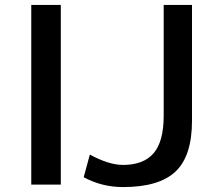

<svg xmlns="http://www.w3.org/2000/svg" viewBox="-20 -750 897 780"><path d="M345 -122Q422 -80 480 -80Q563 -80 604 -127.5Q645 -175 645 -280V-730H760V-260Q760 -116 693 -53Q626 10 480 10Q394 10 320 -30ZM107 0V-730H227V0Z"/></svg>

Font: Mplus 1p Medium
Style: Regular
Weight: 500
Version: Version 1.061